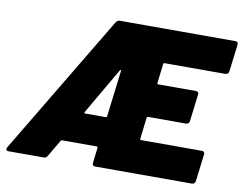

<svg xmlns="http://www.w3.org/2000/svg" viewBox="-76 -805 1151 909"><g transform="rotate(10 499.0 -350.0)"><path d="M965 -539H673Q667 -539 667 -533L656 -441Q655 -435 661 -435H842Q849 -435 852.5 -431Q856 -427 855 -420L839 -290Q838 -283 833.5 -279Q829 -275 822 -275H641Q636 -275 634 -269L622 -167Q621 -161 627 -161H919Q926 -161 929.5 -157Q933 -153 932 -146L916 -15Q913 0 899 0H434Q427 0 423.5 -4Q420 -8 421 -15L430 -89Q430 -95 425 -95H259Q253 -95 252 -91L205 -11Q199 0 187 0H17Q6 0 6 -9Q6 -12 9 -18L411 -689Q419 -700 429 -700H985Q992 -700 995.5 -696Q999 -692 998 -685L982 -554Q981 -547 976.5 -543Q972 -539 965 -539ZM345 -239H443Q445 -239 447 -240.5Q449 -242 449 -245L476 -466Q477 -470 474.5 -471Q472 -472 470 -468L341 -246Q337 -239 345 -239Z"/></g></svg>

Font: Barlow Black
Style: Italic
Weight: 900
Italic angle: -7°
Designer: Jeremy Tribby
Foundry: Tribby Type
Version: Version 1.408